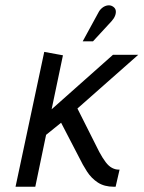

<svg xmlns="http://www.w3.org/2000/svg" viewBox="-20 -709 545 729"><path d="M404 -629Q413 -639 417 -649.5Q421 -660 419.5 -669Q418 -678 409 -684Q400 -690 389 -688.5Q378 -687 368.5 -679.5Q359 -672 354 -662L294 -552H333ZM357 -132 274 -297 505 -501H409L176 -294L219 -499L148 -512L39 0H114L155 -197L212 -243L280 -112Q294 -83 310.5 -57.5Q327 -32 351.5 -16Q376 0 412 0H419L434 -65H430Q418 -65 405.5 -71.5Q393 -78 381.5 -93Q370 -108 357 -132Z"/></svg>

Font: Advent Pro Medium
Style: Italic
Weight: 500
Italic angle: -12°
Version: Version 3.000